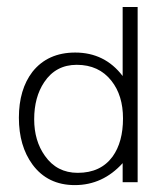

<svg xmlns="http://www.w3.org/2000/svg" viewBox="-20 -623 469 551"><path d="M375 -100.1H332V-154.8Q274.9 -91.8 194.8 -91.8Q116.7 -91.8 73.2 -150.9Q34.2 -204.1 34.2 -285.2Q34.2 -366.2 73.2 -417Q117.2 -472.2 195.8 -472.2Q280.8 -472.2 332 -404.8V-603H375ZM333 -283.2Q333 -349.1 299.8 -391.1Q263.7 -437 200.2 -437Q140.1 -437 106.9 -387.2Q78.1 -344.2 78.1 -280.8Q78.1 -218.8 108.9 -175.8Q143.1 -127 203.1 -127Q269 -127 303.2 -173.8Q333 -215.3 333 -283.2Z"/></svg>

Font: Kikakui Sans Pro
Style: Regular
Weight: 400
Version: 0.2